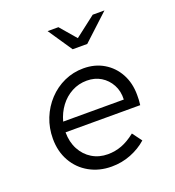

<svg xmlns="http://www.w3.org/2000/svg" viewBox="-134 -836 868 952"><g transform="rotate(-20 300.0 -360.0)"><path d="M294 10Q229 10 177 -19Q125 -48 95.5 -100Q66 -152 66 -219Q66 -276 86 -326Q106 -376 142 -414.5Q178 -453 225.5 -474.5Q273 -496 327 -496Q387 -496 433.5 -468.5Q480 -441 506.5 -392.5Q533 -344 533 -281Q533 -268 532.5 -255Q532 -242 530 -228H136Q136 -177 157 -137.5Q178 -98 214.5 -76Q251 -54 297 -54Q335 -54 370 -67Q405 -80 443 -110L480 -60Q444 -28 396 -9Q348 10 294 10ZM143 -282H463Q465 -326 446.5 -360Q428 -394 396 -413.5Q364 -433 322 -433Q279 -433 242.5 -413.5Q206 -394 180.5 -360Q155 -326 143 -282ZM310 -603 224 -730H281L353 -646L462 -730H524L387 -603Z"/></g></svg>

Font: Red Hat Mono
Style: Italic
Weight: 300
Italic angle: -12°
Monospace: yes
Designer: Pentagram, MCKL
Foundry: Pentagram, MCKL
Version: Version 1.023